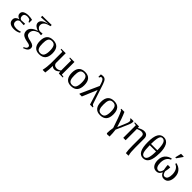

<svg xmlns="http://www.w3.org/2000/svg" viewBox="450 -2541 4587 4587"><g transform="rotate(45 2743.5 -247.0)"><path d="M247 -41V-39Q315 -39 391 -64V-32Q323 12 223 12Q139 12 89 -23Q39 -58 39 -129Q39 -176 70 -206Q101 -236 148 -246V-249Q58 -279 58 -353Q58 -413 112 -441.5Q166 -470 246 -470Q314 -470 377 -453V-357H354L326 -412Q292 -432 243 -432Q196 -432 168.5 -411.5Q141 -391 141 -350Q141 -281 201 -264Q252 -270 311 -270H326V-223H311Q278 -223 192 -229Q123 -209 123 -136Q123 -89 157.5 -65Q192 -41 247 -41Z M658 -370H652Q599 -385 559.5 -420.5Q520 -456 520 -506Q520 -614 720 -659V-660L481 -647V-695H574Q746 -697 795 -699V-657Q700 -639 650 -600Q601 -561 601 -504Q601 -461 629.5 -430Q658 -399 698 -392Q751 -397 772 -397H788V-345H772L699 -352Q622 -326 585 -288Q547 -248 547 -190Q547 -158 558.5 -136Q570 -114 598 -100.5Q626 -87 643 -82Q660 -77 701 -68Q710 -66 714 -65Q775 -52 807 -26Q838 -1 838 43Q838 89 806 121Q775 152 698 178V146Q738 131 755 112Q773 92 773 67Q773 41 751 26Q729 11 673 2Q554 -19 508 -59Q462 -99 462 -173Q462 -235 511 -284Q561 -334 658 -365Z M1078 -471Q1289 -471 1289 -232Q1289 10 1074 10Q968 10 916.5 -53.5Q865 -117 865 -232Q865 -471 1078 -471ZM1201 -232Q1201 -329 1173.5 -380.5Q1146 -432 1074 -432Q1037 -432 1012 -418Q987 -404 974.5 -375.5Q962 -347 957.5 -313.5Q953 -280 953 -232Q953 -183 957.5 -149.5Q962 -116 974.5 -87Q987 -58 1012 -43.5Q1037 -29 1074 -29Q1146 -29 1173.5 -81.5Q1201 -134 1201 -232Z M1610 -47V-46Q1666 -46 1723 -88V-424L1654 -436V-458H1804V-33L1870 -21V1H1735L1725 -58Q1682 -18 1651 -4Q1620 10 1594 10Q1536 10 1506 -28Q1506 109 1489 213H1402V191Q1412 157 1420 86.5Q1428 16 1428 -34V-425L1359 -437V-459H1509V-141Q1509 -98 1537 -72.5Q1565 -47 1610 -47Z M2154 -471Q2365 -471 2365 -232Q2365 10 2150 10Q2044 10 1992.5 -53.5Q1941 -117 1941 -232Q1941 -471 2154 -471ZM2277 -232Q2277 -329 2249.5 -380.5Q2222 -432 2150 -432Q2113 -432 2088 -418Q2063 -404 2050.5 -375.5Q2038 -347 2033.5 -313.5Q2029 -280 2029 -232Q2029 -183 2033.5 -149.5Q2038 -116 2050.5 -87Q2063 -58 2088 -43.5Q2113 -29 2150 -29Q2222 -29 2249.5 -81.5Q2277 -134 2277 -232Z M2671 -373H2668Q2653 -329 2512 0H2427V-16L2637 -481L2615 -549Q2581 -658 2531 -658Q2517 -658 2504 -652L2484 -612H2460V-695Q2495 -704 2532 -704Q2577 -704 2606 -674Q2635 -644 2663 -562L2826 -72Q2838 -35 2882 -22V0H2787Z M3138 -471Q3349 -471 3349 -232Q3349 10 3134 10Q3028 10 2976.5 -53.5Q2925 -117 2925 -232Q2925 -471 3138 -471ZM3261 -232Q3261 -329 3233.5 -380.5Q3206 -432 3134 -432Q3097 -432 3072 -418Q3047 -404 3034.5 -375.5Q3022 -347 3017.5 -313.5Q3013 -280 3013 -232Q3013 -183 3017.5 -149.5Q3022 -116 3034.5 -87Q3047 -58 3072 -43.5Q3097 -29 3134 -29Q3206 -29 3233.5 -81.5Q3261 -134 3261 -232Z M3556 199H3555Q3555 101 3574 4Q3514 -173 3490 -240Q3447 -359 3412 -426L3386 -437V-459H3492Q3565 -295 3625 -85H3629L3712 -284Q3741 -344 3741 -389Q3741 -406 3730.5 -419Q3720 -432 3706 -436V-458H3801Q3806 -450 3806 -422Q3806 -376 3763 -284L3642 -9Q3657 96 3657 208L3579 213Z M4197 -327 4198 -328Q4198 -415 4113 -415Q4066 -415 3991 -382V-1H3910V-426L3845 -438V-460H3985L3990 -414Q4090 -472 4152 -471Q4278 -471 4278 -336V-34Q4278 131 4299 191V213H4213Q4197 127 4197 -28Z M4787 -347H4784Q4784 -166 4734 -77Q4685 11 4584 11Q4489 11 4442 -78Q4396 -166 4396 -347Q4396 -528 4444 -613Q4492 -699 4590 -699Q4688 -699 4738 -609Q4787 -520 4787 -347ZM4583 -660 4584 -661Q4542 -661 4522.5 -630.5Q4503 -600 4494 -547Q4484 -490 4482 -367H4696Q4695 -527 4667 -594Q4640 -660 4583 -660ZM4584 -30 4583 -29Q4639 -29 4666 -96Q4694 -165 4695 -324H4482Q4484 -155 4507 -93Q4531 -30 4584 -30Z M5264 -42V-44Q5315 -44 5337.5 -90Q5360 -136 5360 -206Q5360 -388 5231 -439V-471Q5331 -454 5389.5 -385Q5448 -316 5448 -207Q5448 -111 5407.5 -51Q5367 9 5287 9Q5198 9 5162 -83H5158Q5122 9 5032 9Q4951 9 4909.5 -51Q4868 -111 4868 -207Q4868 -316 4926.5 -384.5Q4985 -453 5085 -470V-438Q4956 -387 4956 -204Q4956 -135 4980 -87.5Q5004 -40 5055 -40Q5089 -40 5110.5 -71.5Q5132 -103 5139 -145L5134 -171Q5121 -243 5121 -271V-297H5202V-271Q5202 -241 5183 -145Q5190 -102 5210 -72Q5230 -42 5264 -42ZM5122 -548V-564L5156 -707H5247V-689L5149 -548Z"/></g></svg>

Font: Libra Serif Modern
Style: Regular
Weight: 400
Designer: Stefan Peev, Context Ltd
Foundry: Stefan Peev, Context Ltd
Version: Version 1.000